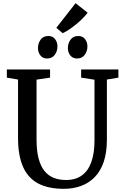

<svg xmlns="http://www.w3.org/2000/svg" viewBox="-20 -1180 779 1208"><path d="M381.5 8Q283 8 219.2 -26.2Q155.5 -60.5 124.5 -131.5Q93.5 -202.5 93.5 -312V-679.5L23 -691.5V-743H295V-691.5L210 -679V-301.5Q210 -231.5 222.8 -183Q235.5 -134.5 259.8 -104.5Q284 -74.5 318.2 -61Q352.5 -47.5 395 -47.5Q456 -47.5 495.8 -76.8Q535.5 -106 555 -161.5Q574.5 -217 574.5 -296V-678.5L490.5 -691.5V-743H725V-691.5L652.5 -679.5V-301.5Q652.5 -220 632.5 -161.5Q612.5 -103 575.8 -65.5Q539 -28 489.5 -10Q440 8 381.5 8ZM275.5 -812Q249 -812 234 -831.5Q219 -851 219 -877.5Q219 -907.5 235.5 -930.5Q252 -953.5 283.5 -953.5H284.5Q311.5 -953.5 326.5 -934Q341.5 -914.5 341.5 -888Q341.5 -858.5 324.8 -835.2Q308 -812 276.5 -812ZM464 -812Q437.5 -812 422.2 -831.5Q407 -851 407 -877.5Q407 -907.5 423.8 -930.5Q440.5 -953.5 472 -953.5H473Q500 -953.5 515 -934Q530 -914.5 530 -888Q530 -858.5 513.2 -835.2Q496.5 -812 465 -812ZM374 -971.5 334.5 -1005 455.5 -1160 531.5 -1100Q518 -1082 498.8 -1062.8Q479.5 -1043.5 457.5 -1025.8Q435.5 -1008 414.2 -993.8Q393 -979.5 375 -971.5Z"/></svg>

Font: Merriweather 20pt Medium
Style: Regular
Weight: 500
Version: Version 2.100